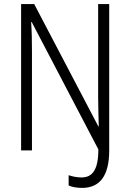

<svg xmlns="http://www.w3.org/2000/svg" viewBox="-20 -827 635 937"><path d="M381 90C467 90 513 31 513 -93V-807H459V-351C459 -308 461 -258 462 -210H460L147 -807H83V-93H136V-576C136 -629 135 -677 132 -719H135L460 -98C460 3 430 39 378 39C355 39 332 34 315 28V78C331 86 356 90 381 90Z"/></svg>

Font: Noto Sans Telugu UI Condensed Light
Style: Regular
Weight: 300
Width: 3
Designer: Jelle Bosma - Monotype Design Team
Foundry: Monotype Imaging Inc.
Version: Version 2.005